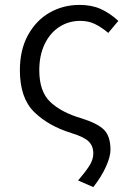

<svg xmlns="http://www.w3.org/2000/svg" viewBox="-20 -565 545 782"><path d="M360 60Q360 30 341.5 11.5Q323 -7 271 -23Q177 -52 119 -109Q61 -166 61 -279Q61 -362 94 -422Q127 -482 182 -513.5Q237 -545 304 -545Q353 -545 390 -528.5Q427 -512 462 -480L421 -431Q392 -455 366 -467.5Q340 -480 307 -480Q259 -480 221 -455Q183 -430 161.5 -384.5Q140 -339 140 -279Q140 -192 185 -149.5Q230 -107 312 -83Q379 -62 404.5 -35.5Q430 -9 430 45Q430 73 411.5 114Q393 155 360 197L298 170Q333 129 346.5 106Q360 83 360 60Z"/></svg>

Font: Nebula Sans Book
Style: Regular
Weight: 400
Designer: Paul D. Hunt for Adobe (as Source Sans)
Foundry: Nebula Entertainment & Broadcasting LLC
Version: Version 1.010